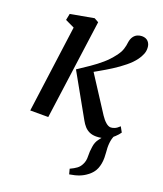

<svg xmlns="http://www.w3.org/2000/svg" viewBox="-147 -659 843 996"><g transform="rotate(20 274.5 -161.0)"><path d="M354.5 242.5 347 214Q369 204 383 193.5Q397 183 405 166.5Q415.5 147 414.5 120.8Q413.5 94.5 418 67.5Q421.5 40.5 436.8 21.2Q452 2 462.5 -12L523 -48.5Q505 -27.5 499.2 -5.2Q493.5 17 494 45Q494.5 57.5 495.8 72Q497 86.5 497 99.5Q497 132.5 486.2 159.5Q475.5 186.5 447.5 207Q430 220.5 408.2 229Q386.5 237.5 354.5 242.5ZM51.5 0 116 -481 65.5 -505 72.5 -540.5 202 -564 226 -550.5 151 0ZM418.5 10Q397 10 381.2 2.8Q365.5 -4.5 354 -17.2Q342.5 -30 333.5 -46.5L201.5 -281.5Q235.5 -304 266.5 -325.2Q297.5 -346.5 324.8 -370Q352 -393.5 374 -422.5Q393 -446.5 399.5 -467.2Q406 -488 407.5 -505Q410.5 -525 419 -537.2Q427.5 -549.5 439.8 -555Q452 -560.5 465 -560.5Q487.5 -560.5 499.8 -547Q512 -533.5 512.5 -513Q513.5 -495.5 506.8 -478.5Q500 -461.5 488 -445Q470.5 -420.5 441.2 -396.8Q412 -373 379.2 -352.2Q346.5 -331.5 317.5 -315.2Q288.5 -299 270.5 -288.5L277.5 -322.5L418 -105.5Q431.5 -85 446 -72.5Q460.5 -60 473.5 -60Q483 -60 494.8 -64.8Q506.5 -69.5 521 -83.5L537 -54.5Q528.5 -41.5 512 -26.2Q495.5 -11 471.8 -0.5Q448 10 418.5 10Z"/></g></svg>

Font: Merriweather 28pt
Style: Italic
Weight: 400
Italic angle: -7.8°
Version: Version 2.101